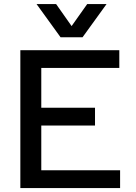

<svg xmlns="http://www.w3.org/2000/svg" viewBox="-20 -952 690 972"><path d="M83 0V-698H584V-608H189V-406.5H461V-316.5H189V-90H588V0ZM165 -931.5H264L342.5 -820L421.5 -931.5H519.5L398 -763.5H286.5Z"/></svg>

Font: Azeret Mono Thin
Style: Regular
Weight: 100
Designer: Martin Vácha
Foundry: Displaay
Version: Version 1.002